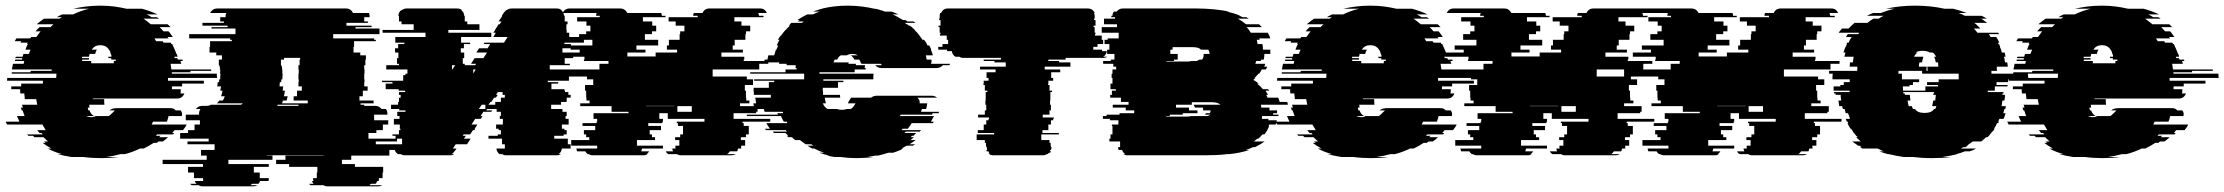

<svg xmlns="http://www.w3.org/2000/svg" viewBox="-41 -550 7878 680"><path d="M554 -274V-264H681V-254H604V-244H568V-234H599V-228Q599 -222 598 -219H612Q605 -201 586 -201H288V-199H328V-196Q328 -192 328 -187.5Q328 -183 329 -179H275Q275 -176 275.5 -173.5Q276 -171 276 -169H270Q270 -165 272 -159H276Q281 -145 292 -139H265Q272 -135 284 -135Q292 -135 297 -139H344Q348 -141 351.5 -145Q355 -149 360 -153L366 -159H347Q356 -167 374 -167H563Q575 -167 581 -159H599Q604 -152 604 -145Q603 -143 603 -139H556Q554 -129 550 -119H501Q498 -114 496 -109H620Q618 -104 614.5 -99Q611 -94 607 -89H577Q573 -83 569 -79H576Q575 -78 574 -77Q573 -76 572 -74H516L511 -69H528Q527 -68 525.5 -67Q524 -66 523 -64H554Q547 -57 536 -49H521Q520 -48 518 -47Q516 -46 514 -44H503Q487 -33 468 -24H455Q443 -18 429.5 -13Q416 -8 401 -4H385Q374 -1 362 1.5Q350 4 336 6H378Q364 8 349 9Q334 10 317 10Q301 10 285 9Q269 8 254 6H212Q199 4 187 1.5Q175 -1 163 -4H179Q152 -11 128 -24H141Q123 -34 110 -44H121Q119 -46 117.5 -47Q116 -48 114 -49H129Q125 -53 121 -56.5Q117 -60 113 -64H81L76 -69H59Q58 -71 57 -72Q56 -73 55 -74H110Q109 -76 106 -79H99Q97 -81 95 -84Q93 -87 91 -89H121Q118 -94 115 -99Q112 -104 109 -109H-16Q-19 -114 -21 -119H28L19 -139H46Q44 -144 42.5 -149Q41 -154 39 -159H36L33 -169H40L37 -179H91Q90 -184 89 -189Q88 -194 87 -199H47L45 -219H31Q31 -223 30.5 -226.5Q30 -230 30 -234H-1V-244H34V-254H111V-264H-16V-266Q-16 -271 -15 -274H158Q158 -278 158.5 -281.5Q159 -285 159 -289H0Q0 -291 0.5 -292Q1 -293 1 -294H67Q67 -297 68 -299H142V-304H1Q2 -309 3 -314Q4 -319 5 -324H43Q43 -328 45 -334H12Q12 -336 12.5 -337Q13 -338 13 -339H37Q37 -341 37.5 -342Q38 -343 38 -344H13L15 -349H39L42 -359H61L67 -374H49Q51 -379 53 -384.5Q55 -390 58 -394H55L57 -399H32Q34 -403 34 -404H11L17 -414H66Q67 -416 70 -419H88Q92 -424 95.5 -429.5Q99 -435 103 -439H85Q88 -443 91.5 -446.5Q95 -450 99 -454H138L148 -464H89Q102 -475 115 -484H170L178 -489H160Q168 -494 179 -499H218Q245 -512 274 -519H218Q240 -524 264 -527Q288 -530 314 -530Q340 -530 363 -527Q386 -524 407 -519H462Q477 -515 490.5 -510Q504 -505 517 -499H478Q483 -497 487.5 -494.5Q492 -492 496 -489H514Q516 -488 518 -487Q520 -486 522 -484H467Q480 -475 493 -464H553L563 -454H524Q528 -450 531.5 -446.5Q535 -443 538 -439H556Q560 -435 563.5 -429.5Q567 -424 571 -419H552Q553 -417 556 -414H506L512 -404H535L538 -399H564Q564 -398 566 -394H569L578 -374L584 -359H585L588 -349H576L578 -344H587L589 -339H605Q605 -338 605.5 -337Q606 -336 606 -334H598L601 -324H563L566 -304H707V-299H633Q633 -298 633.5 -297Q634 -296 634 -294H567Q568 -292 568 -289H727Q727 -285 727 -281.5Q727 -278 728 -274ZM250 -339V-334H282V-326H362V-334H369V-339H353V-344H343Q343 -347 342 -349H354Q354 -353 352 -359H351Q350 -368 345 -374Q335 -390 314 -390Q294 -390 284 -374H302Q298 -368 296 -359H276Q276 -357 275.5 -354.5Q275 -352 274 -349H250Q250 -346 249 -344H274V-339Z M1290 -39H1386V-19H1338V1H1203V16H1170V31H1216V41H1316V61H1314V81H1301V83Q1301 88 1300 91H1295Q1294 96 1289 101H1273Q1269 105 1267 106H1312Q1307 110 1298 110H1119Q1110 110 1105 106H1060Q1056 105 1054 101H1070Q1065 96 1064 91H1069Q1068 88 1068 83V81H1081V61H1083V41H983V31H937V16H970V1H1105V0H904V1H924V16H768V31H911V41H858V61H879V81H911V83Q911 85 910.5 87Q910 89 910 91H880Q879 96 874 101H852Q848 105 846 106H871Q864 110 856 110H677Q668 110 663 106H638Q636 105 632 101H655Q650 96 649 91H679Q678 88 678 83V81H646V61H625V41H678V31H535V16H691V1H671V-19H719V-39H623V-49H698V-59H597V-79H625V-89H648V-109H667V-124H617V-144H664V-148Q664 -157 669 -164H653Q661 -175 675 -175H689Q699 -175 706 -179H812Q815 -180 819 -184H727Q729 -186 731.5 -188.5Q734 -191 735 -194H748Q752 -199 755 -209H742Q744 -214 745 -219Q746 -224 747 -229H739L742 -244H728Q729 -248 729.5 -251.5Q730 -255 730 -259H735Q735 -261 735 -264Q735 -267 736 -269H739Q739 -274 739 -279Q739 -284 740 -289H738Q739 -293 739 -296.5Q739 -300 739 -304H737Q738 -306 738 -309Q738 -312 738 -314H736V-319H734V-339H745V-354H725V-364H701V-384H703V-404H780V-409H774V-414H629V-429H793V-449H708V-454H765V-459H676V-469H752V-474H739V-489H758V-493Q758 -500 761 -504H703Q712 -520 728 -520H1184Q1202 -520 1209 -504H1266Q1268 -498 1268 -493V-489H1249V-474H1262V-469H1186V-459H1275V-454H1218V-449H1303V-429H1139V-414H1284V-409H1290V-404H1213V-384H1211V-364H1235V-354H1255V-339H1253V-319H1249V-304H1250V-289H1249V-269H1250V-259H1249V-244H1261V-229H1244V-209H1232V-194H1282V-184H1236V-179H1249V-175H1288Q1302 -175 1310 -164H1326Q1331 -157 1331 -148V-144H1284V-124H1334V-109H1315V-89H1292V-79H1264V-59H1365V-49H1290ZM961 -194 958 -184H1049V-194H999V-209H1011V-229H1028V-244H1016V-259H1017V-269H1016V-289H1017V-304H1016V-319H1020V-339H1022V-345H965V-339H954V-319H956V-314H958V-304H959V-289H960Q960 -284 959.5 -279Q959 -274 959 -269H956Q955 -267 955 -264Q955 -261 955 -259H950Q950 -255 949.5 -251.5Q949 -248 949 -244H962Q961 -240 961 -236.5Q961 -233 960 -229H968Q967 -224 966.5 -219Q966 -214 964 -209H978Q977 -205 976 -201.5Q975 -198 974 -194ZM942 -179Q942 -176 941 -175H1016V-179Z M2027 -399H1958V-394H1981V-379H1951V-364H1989V-344H1959V-324H1977V-319H1906V-304H1989V-289H1982V-284H1974V-264H1899V-259H1936V-254H1912V-234H1958V-229H1960V-224H1972V-214H1980V-204H1966V-189H1946V-179H1911V-164H1951V-154H1966V-139H1962V-129H1973V-109H1949V-94H1958V-89H1966V-74H1955V-69H1922V-59H1970V-39H1980V-24H1949Q1947 -10 1937 -4H1945Q1940 0 1931 0H1752Q1743 0 1738 -4H1729Q1719 -10 1717 -24H1747V-39H1737V-59H1689V-69H1722V-74H1733V-89H1725V-94H1716V-109H1740V-129H1729V-139H1733V-154H1718V-164H1684L1681 -159H1702L1699 -154H1671L1661 -139H1668L1662 -129H1642L1629 -109H1650L1640 -94H1642L1639 -89H1634L1624 -74H1601L1598 -69H1609L1602 -59H1626L1613 -39H1573L1563 -24H1576L1571 -17Q1565 -8 1558 -4H1568Q1561 0 1552 0H1393Q1384 0 1379 -4H1369Q1358 -10 1356 -24H1343V-39H1383V-59H1360V-69H1349V-74H1372V-89H1377V-94H1375V-109H1354V-129H1374V-139H1366V-154H1395V-159H1373V-164H1344V-179H1369V-189H1372V-204H1378V-214H1372V-224H1394V-229H1371V-234H1325V-254H1349V-259H1312V-264H1387V-284H1395V-289H1402V-304H1327V-319H1372V-324H1365V-344H1370V-364H1358V-379H1369V-394H1391V-399H1359V-419H1466V-434H1314V-444H1424V-464H1381V-474H1372V-494H1370Q1370 -506 1380 -514H1382Q1390 -520 1399 -520H1578Q1589 -520 1595 -514H1593Q1603 -506 1603 -494H1605V-474H1614V-464H1657V-444H1547V-434H1699V-419H1592V-399H1624V-394H1602V-379H1591V-364H1603V-344H1598V-324H1605V-319H1642L1645 -324H1627L1640 -344H1671L1684 -364H1646L1656 -379H1686L1695 -394H1672L1675 -399H1744L1757 -419H1706L1715 -434H1706L1713 -444H1712L1725 -464H1729L1735 -474H1725L1738 -494H1736L1742 -503Q1746 -509 1752 -514H1753Q1761 -520 1772 -520H1931Q1941 -520 1948 -514H1947Q1955 -507 1957 -494H1959V-474H1969V-464H1965V-444H1966V-434H1975V-419H2027ZM1560 -319V-304H1561L1571 -319ZM1635 -290 1644 -304H1635ZM1747 -204V-214H1739V-224H1722L1716 -214H1722L1715 -204H1709L1699 -189H1696L1689 -179H1713V-189H1733V-204ZM1655 -164H1678V-179H1665Z M2687 -119H2589V-114H2593V-104H2611V-74H2601V-64H2583V-54H2598V-34H2584V-24H2573L2570 -14H2544Q2542 -11 2539.5 -8.5Q2537 -6 2534 -4H2565Q2558 0 2550 0H2371Q2362 0 2357 -4H2327Q2320 -7 2317 -14H2343Q2340 -19 2340 -24H2352Q2352 -25 2351.5 -25.5Q2351 -26 2351 -27V-34H2365V-54H2350V-64H2368V-74H2378V-104H2360V-114H2356V-119H2454V-129H2324V-149H2294V-129H2307V-119H2305V-114H2255V-104H2300V-89H2260V-74H2268V-64H2279V-54H2215V-34H2307V-24H2233L2230 -14H2258Q2254 -7 2249 -4H2252Q2247 0 2238 0H2059Q2050 0 2045 -4H2041Q2036 -7 2032 -14H2003L2000 -24H2074V-34H1982V-54H2046V-64H2035V-74H2027V-89H2067V-104H2022V-114H2072V-119H2074V-129H2061V-149H2185V-154H2125V-174H2014V-184H2047V-194H2036V-204H2035V-229H2031V-249H2060V-269H2038V-279H1917V-304H2082V-324H2114V-334H2027V-339H2029V-349H1948V-364H2012V-374H1980V-389H2057V-409H2010V-429H2035V-439H2050V-459H2036V-474H2003V-489H2083V-494H2070Q2070 -498 2072 -504H1952Q1959 -520 1977 -520H2156Q2172 -520 2181 -504H2301Q2303 -498 2303 -494H2316V-489H2236V-474H2269V-459H2283V-439H2268V-429H2243V-409H2290V-389H2213V-374H2245V-364H2181V-350H2281V-364H2357V-374H2321V-389H2328V-409H2366V-429H2368V-439H2383V-459H2352V-474H2327V-489H2430V-494H2414Q2414 -498 2416 -504H2447Q2454 -520 2472 -520H2651Q2668 -520 2675 -504H2644Q2646 -502 2646 -499.5Q2646 -497 2647 -494H2663V-489H2560V-474H2585V-459H2616V-439H2601V-429H2599V-409H2561V-389H2554V-374H2590V-364H2514V-349H2595V-339H2593V-334H2680V-324H2648V-304H2483V-279H2604V-269H2626V-249H2597V-229H2601V-204H2602V-194H2613V-184H2580V-174H2642V-154H2637V-149H2557V-129H2687ZM2247 -175V-174H2347V-175ZM2358 -174V-154H2409V-174Z M3256 -324H3324Q3324 -323 3323 -322Q3322 -321 3321 -319H3298Q3290 -309 3276 -309H3081Q3067 -309 3059 -319H3082L3079 -324H3010L3007 -329Q3006 -333 3002 -339H2985Q2979 -350 2972 -354H2997Q2989 -359 2978 -359Q2966 -359 2958 -354H2937Q2929 -350 2924 -339H2915Q2913 -335 2911 -329H2965Q2964 -327 2964 -324H2991Q2990 -322 2990 -319H3023Q3022 -317 3022 -314Q3022 -311 3021 -309H3025V-304H2986V-294H2861V-289H3053Q3052 -284 3052 -279Q3052 -274 3052 -269H2875V-264H2946V-259H2927V-239H2873Q2873 -235 2873 -231.5Q2873 -228 2874 -224V-214H2934Q2934 -207 2935 -204H2880Q2882 -191 2884 -184H2873Q2879 -170 2890 -164H2923Q2931 -161 2940 -161Q2951 -161 2958 -164H2972Q2981 -169 2989 -184H2962L2965 -191Q2967 -195 2969.5 -198.5Q2972 -202 2974 -204H3044Q3053 -211 3064 -211H3259Q3269 -211 3278 -204H3208Q3218 -196 3216 -184H3243Q3242 -180 3241.5 -175Q3241 -170 3239 -164H3224L3221 -154H3285L3283 -149H3262L3260 -144H3149L3146 -139H3267L3256 -119H3266L3263 -114H3188Q3185 -109 3181.5 -104Q3178 -99 3174 -94H3156Q3155 -93 3154 -92Q3153 -91 3152 -89H3221Q3220 -88 3219 -87Q3218 -86 3217 -84H3167Q3166 -83 3165 -82Q3164 -81 3162 -79H3204L3194 -69H3189L3184 -64H3196L3184 -54H3202Q3197 -50 3191.5 -46.5Q3186 -43 3180 -39H3200L3192 -34H3170L3152 -24H3158Q3142 -15 3122 -9H3105Q3096 -6 3087 -3.5Q3078 -1 3069 1H3060Q3053 2 3046 3.5Q3039 5 3032 6H3052Q3038 8 3023 9Q3008 10 2992 10Q2977 10 2963 9Q2949 8 2935 6H2914Q2907 5 2900.5 3.5Q2894 2 2887 1H2896Q2887 -1 2878 -3.5Q2869 -6 2861 -9H2878Q2859 -15 2843 -24H2836Q2832 -26 2827.5 -28.5Q2823 -31 2819 -34H2840L2832 -39H2812L2792 -54H2775Q2772 -56 2769 -59Q2766 -62 2764 -64H2751L2746 -69H2751L2741 -79H2700Q2697 -82 2696 -84H2746Q2743 -87 2742 -89H2672Q2671 -91 2668 -94H2686Q2682 -99 2679 -104Q2676 -109 2673 -114H2748L2745 -119H2735Q2732 -124 2729.5 -129Q2727 -134 2725 -139H2605L2603 -144H2714L2712 -149H2733L2731 -154H2667L2664 -164H2631Q2630 -169 2629 -174Q2628 -179 2627 -184H2637L2634 -204H2689V-214H2629V-219Q2628 -224 2628 -229Q2628 -234 2628 -239H2682V-259H2701V-264H2630V-269H2807V-289H2616V-294H2741V-304H2780V-309H2776Q2777 -311 2777 -314Q2777 -317 2777 -319H2745V-324H2718Q2718 -327 2719 -329H2665Q2667 -335 2667 -339H2677L2680 -354H2701L2707 -374H2709Q2710 -378 2712 -381.5Q2714 -385 2715 -389H2710Q2712 -394 2714.5 -399.5Q2717 -405 2720 -409H2714Q2716 -413 2718.5 -416.5Q2721 -420 2724 -424H2725Q2729 -429 2733 -434.5Q2737 -440 2741 -444H2742Q2748 -452 2757 -459H2752L2758 -464H2756L2762 -469H2799Q2801 -471 2803 -472Q2805 -473 2806 -474H2784Q2786 -476 2788 -477Q2790 -478 2791 -479H2783Q2801 -491 2818 -499H2838Q2844 -502 2850 -504.5Q2856 -507 2862 -509H2839Q2843 -511 2846.5 -512Q2850 -513 2854 -514H2853Q2858 -516 2862.5 -517Q2867 -518 2871 -519H2868Q2912 -530 2960 -530Q2987 -530 3011 -527Q3035 -524 3056 -519H3059Q3064 -518 3068.5 -517Q3073 -516 3077 -514H3078Q3082 -513 3085.5 -512Q3089 -511 3093 -509H3116Q3131 -504 3141 -499H3120Q3130 -495 3139 -489.5Q3148 -484 3157 -479H3165Q3167 -478 3169 -477Q3171 -476 3172 -474H3194Q3196 -473 3197.5 -472Q3199 -471 3201 -469H3164L3170 -464H3172L3178 -459H3182Q3187 -455 3191 -451.5Q3195 -448 3199 -444H3198Q3203 -439 3207.5 -434Q3212 -429 3216 -424H3215Q3218 -420 3221 -416.5Q3224 -413 3226 -409H3232Q3236 -404 3239 -399Q3242 -394 3244 -389H3250Q3252 -385 3254 -381.5Q3256 -378 3257 -374H3256Q3258 -369 3260 -364Q3262 -359 3263 -354H3238L3241 -339H3258V-329Z M3733 -339H3672V-334H3710V-329H3750V-314H3659V-304H3714V-294H3682V-274H3689V-264H3672V-254H3671V-249H3676V-229H3685V-224H3679V-194H3678V-179H3681V-159H3676V-144H3652V-134H3691V-129H3689V-124H3681V-109H3672V-89H3651V-79H3709V-74H3647V-54H3676V-44H3680V-34H3681V-29H3683V-27Q3683 -25 3682.5 -23Q3682 -21 3681 -19H3679L3677 -14H3682Q3681 -12 3678 -9H3674Q3673 -6 3668 -4H3666Q3661 0 3652 0H3477Q3468 0 3463 -4H3465Q3463 -5 3459 -9H3463Q3462 -11 3461 -12Q3460 -13 3459 -14H3454L3452 -19H3455Q3454 -22 3454 -27V-29H3452V-34H3451V-44H3447V-54H3418V-74H3480V-79H3422V-89H3443V-109H3452V-124H3460V-129H3462V-134H3423V-144H3447V-159H3452V-179H3449V-194H3450V-224H3456V-229H3447V-249H3442V-254H3443V-264H3460V-274H3453V-294H3485V-304H3430V-314H3521V-329H3481V-334H3443V-339H3504V-345H3371Q3362 -345 3357 -349H3343Q3332 -355 3330 -369H3313V-374H3282V-384H3297V-394H3317V-409H3312V-424H3288V-429H3290V-434H3287V-454H3283V-459H3290V-479H3285V-484H3287V-493Q3287 -498 3289 -504H3292Q3299 -520 3316 -520H3811Q3829 -520 3836 -504H3834Q3836 -498 3836 -493V-484H3834V-479H3839V-459H3832V-454H3836V-434H3839V-429H3837V-424H3861V-409H3866V-394H3846V-384H3831V-374H3862V-369H3879Q3877 -355 3866 -349H3880Q3875 -345 3866 -345H3733Z M4468 -149V-144H4487V-139H4429L4428 -129H4452Q4452 -128 4451.5 -127Q4451 -126 4451 -124H4481Q4480 -120 4479 -116.5Q4478 -113 4477 -109H4454Q4454 -108 4452 -104H4454L4452 -99Q4448 -89 4441 -79Q4438 -76 4437 -74H4430Q4427 -70 4423.5 -66.5Q4420 -63 4416 -59H4412L4400 -49H4438Q4431 -44 4422.5 -39Q4414 -34 4404 -29H4397Q4391 -26 4384.5 -23.5Q4378 -21 4371 -19H4384Q4352 -8 4311 -4H4304Q4288 -2 4269 -1Q4250 0 4229 0H3952Q3943 0 3938 -4H3945Q3937 -8 3933 -19H3921Q3920 -21 3919.5 -23Q3919 -25 3919 -27V-29H3926V-49H3888V-59H3892V-74H3899V-104H3897V-109H3920V-124H3890V-129H3865V-139H3878V-144H3924V-149H3976V-159H3946V-169H3900V-179H3956V-189H3929V-204H3891V-214H3897V-229H3911V-234H3892V-254H3899V-274H3896V-289H3899V-304H3912V-314H3902V-324H3866V-334H3893V-339H3906V-359H3880V-374H3888V-394H3871V-409H3882V-414H3921V-434H3861V-454H3915V-464H3869V-484H3908V-489H3895V-494H3899Q3899 -502 3904 -509H3914Q3922 -520 3936 -520H4193Q4228 -520 4258 -517Q4288 -514 4313 -509H4303Q4332 -503 4352 -494H4348Q4351 -493 4354 -492Q4357 -491 4360 -489H4373L4382 -484H4343Q4359 -475 4372 -464H4418L4428 -454H4374Q4382 -446 4389 -434H4449Q4455 -425 4458 -414H4419Q4419 -413 4419.5 -412Q4420 -411 4420 -409H4410L4413 -394H4430Q4431 -390 4431.5 -384.5Q4432 -379 4432 -374H4458V-359H4437Q4437 -354 4436.5 -349Q4436 -344 4435 -339H4426L4424 -334H4408L4405 -324H4440Q4439 -322 4438.5 -319Q4438 -316 4436 -314H4447Q4446 -312 4445 -309Q4444 -306 4442 -304H4428L4419 -289H4416Q4413 -285 4409.5 -281.5Q4406 -278 4402 -274H4406Q4404 -273 4402 -271Q4400 -269 4398 -267Q4409 -261 4417 -254H4411Q4422 -246 4432 -234H4450Q4453 -231 4454 -229H4441L4450 -214H4443Q4445 -212 4446 -209Q4447 -206 4448 -204H4486Q4488 -200 4489 -196.5Q4490 -193 4491 -189H4518Q4520 -183 4520 -179H4425L4426 -169H4455V-159H4482Q4482 -157 4482 -154Q4482 -151 4481 -149ZM4117 -334H4090V-332H4160Q4166 -332 4171 -332.5Q4176 -333 4180 -334H4197Q4201 -335 4207 -339H4216Q4222 -345 4222 -357V-359H4243Q4243 -367 4238 -374H4212Q4206 -383 4182 -383H4112V-374H4104V-359H4130V-339H4117ZM4236 -139Q4240 -140 4246 -144H4227Q4228 -145 4230 -149H4244L4247 -159H4220V-162Q4220 -167 4219 -169H4191Q4190 -173 4186 -179H4281Q4273 -188 4250 -188H4180V-179H4124V-169H4170V-159H4200V-149H4148V-144H4102V-139H4089V-137H4159Q4165 -137 4170 -137.5Q4175 -138 4179 -139Z M5052 -274V-264H5179V-254H5102V-244H5066V-234H5097V-228Q5097 -222 5096 -219H5110Q5103 -201 5084 -201H4786V-199H4826V-196Q4826 -192 4826 -187.5Q4826 -183 4827 -179H4773Q4773 -176 4773.5 -173.5Q4774 -171 4774 -169H4768Q4768 -165 4770 -159H4774Q4779 -145 4790 -139H4763Q4770 -135 4782 -135Q4790 -135 4795 -139H4842Q4846 -141 4849.5 -145Q4853 -149 4858 -153L4864 -159H4845Q4854 -167 4872 -167H5061Q5073 -167 5079 -159H5097Q5102 -152 5102 -145Q5101 -143 5101 -139H5054Q5052 -129 5048 -119H4999Q4996 -114 4994 -109H5118Q5116 -104 5112.5 -99Q5109 -94 5105 -89H5075Q5071 -83 5067 -79H5074Q5073 -78 5072 -77Q5071 -76 5070 -74H5014L5009 -69H5026Q5025 -68 5023.5 -67Q5022 -66 5021 -64H5052Q5045 -57 5034 -49H5019Q5018 -48 5016 -47Q5014 -46 5012 -44H5001Q4985 -33 4966 -24H4953Q4941 -18 4927.5 -13Q4914 -8 4899 -4H4883Q4872 -1 4860 1.5Q4848 4 4834 6H4876Q4862 8 4847 9Q4832 10 4815 10Q4799 10 4783 9Q4767 8 4752 6H4710Q4697 4 4685 1.5Q4673 -1 4661 -4H4677Q4650 -11 4626 -24H4639Q4621 -34 4608 -44H4619Q4617 -46 4615.5 -47Q4614 -48 4612 -49H4627Q4623 -53 4619 -56.5Q4615 -60 4611 -64H4579L4574 -69H4557Q4556 -71 4555 -72Q4554 -73 4553 -74H4608Q4607 -76 4604 -79H4597Q4595 -81 4593 -84Q4591 -87 4589 -89H4619Q4616 -94 4613 -99Q4610 -104 4607 -109H4482Q4479 -114 4477 -119H4526L4517 -139H4544Q4542 -144 4540.5 -149Q4539 -154 4537 -159H4534L4531 -169H4538L4535 -179H4589Q4588 -184 4587 -189Q4586 -194 4585 -199H4545L4543 -219H4529Q4529 -223 4528.5 -226.5Q4528 -230 4528 -234H4497V-244H4532V-254H4609V-264H4482V-266Q4482 -271 4483 -274H4656Q4656 -278 4656.5 -281.5Q4657 -285 4657 -289H4498Q4498 -291 4498.5 -292Q4499 -293 4499 -294H4565Q4565 -297 4566 -299H4640V-304H4499Q4500 -309 4501 -314Q4502 -319 4503 -324H4541Q4541 -328 4543 -334H4510Q4510 -336 4510.5 -337Q4511 -338 4511 -339H4535Q4535 -341 4535.5 -342Q4536 -343 4536 -344H4511L4513 -349H4537L4540 -359H4559L4565 -374H4547Q4549 -379 4551 -384.5Q4553 -390 4556 -394H4553L4555 -399H4530Q4532 -403 4532 -404H4509L4515 -414H4564Q4565 -416 4568 -419H4586Q4590 -424 4593.5 -429.5Q4597 -435 4601 -439H4583Q4586 -443 4589.5 -446.5Q4593 -450 4597 -454H4636L4646 -464H4587Q4600 -475 4613 -484H4668L4676 -489H4658Q4666 -494 4677 -499H4716Q4743 -512 4772 -519H4716Q4738 -524 4762 -527Q4786 -530 4812 -530Q4838 -530 4861 -527Q4884 -524 4905 -519H4960Q4975 -515 4988.5 -510Q5002 -505 5015 -499H4976Q4981 -497 4985.5 -494.5Q4990 -492 4994 -489H5012Q5014 -488 5016 -487Q5018 -486 5020 -484H4965Q4978 -475 4991 -464H5051L5061 -454H5022Q5026 -450 5029.5 -446.5Q5033 -443 5036 -439H5054Q5058 -435 5061.5 -429.5Q5065 -424 5069 -419H5050Q5051 -417 5054 -414H5004L5010 -404H5033L5036 -399H5062Q5062 -398 5064 -394H5067L5076 -374L5082 -359H5083L5086 -349H5074L5076 -344H5085L5087 -339H5103Q5103 -338 5103.5 -337Q5104 -336 5104 -334H5096L5099 -324H5061L5064 -304H5205V-299H5131Q5131 -298 5131.5 -297Q5132 -296 5132 -294H5065Q5066 -292 5066 -289H5225Q5225 -285 5225 -281.5Q5225 -278 5226 -274ZM4748 -339V-334H4780V-326H4860V-334H4867V-339H4851V-344H4841Q4841 -347 4840 -349H4852Q4852 -353 4850 -359H4849Q4848 -368 4843 -374Q4833 -390 4812 -390Q4792 -390 4782 -374H4800Q4796 -368 4794 -359H4774Q4774 -357 4773.5 -354.5Q4773 -352 4772 -349H4748Q4748 -346 4747 -344H4772V-339Z M5818 -119H5720V-114H5724V-104H5742V-74H5732V-64H5714V-54H5729V-34H5715V-24H5704L5701 -14H5675Q5673 -11 5670.5 -8.5Q5668 -6 5665 -4H5696Q5689 0 5681 0H5502Q5493 0 5488 -4H5458Q5451 -7 5448 -14H5474Q5471 -19 5471 -24H5483Q5483 -25 5482.5 -25.5Q5482 -26 5482 -27V-34H5496V-54H5481V-64H5499V-74H5509V-104H5491V-114H5487V-119H5585V-129H5455V-149H5425V-129H5438V-119H5436V-114H5386V-104H5431V-89H5391V-74H5399V-64H5410V-54H5346V-34H5438V-24H5364L5361 -14H5389Q5385 -7 5380 -4H5383Q5378 0 5369 0H5190Q5181 0 5176 -4H5172Q5167 -7 5163 -14H5134L5131 -24H5205V-34H5113V-54H5177V-64H5166V-74H5158V-89H5198V-104H5153V-114H5203V-119H5205V-129H5192V-149H5316V-154H5256V-174H5145V-184H5178V-194H5167V-204H5166V-229H5162V-249H5191V-269H5169V-279H5048V-304H5213V-324H5245V-334H5158V-339H5160V-349H5079V-364H5143V-374H5111V-389H5188V-409H5141V-429H5166V-439H5181V-459H5167V-474H5134V-489H5214V-494H5201Q5201 -498 5203 -504H5083Q5090 -520 5108 -520H5287Q5303 -520 5312 -504H5432Q5434 -498 5434 -494H5447V-489H5367V-474H5400V-459H5414V-439H5399V-429H5374V-409H5421V-389H5344V-374H5376V-364H5312V-350H5412V-364H5488V-374H5452V-389H5459V-409H5497V-429H5499V-439H5514V-459H5483V-474H5458V-489H5561V-494H5545Q5545 -498 5547 -504H5578Q5585 -520 5603 -520H5782Q5799 -520 5806 -504H5775Q5777 -502 5777 -499.5Q5777 -497 5778 -494H5794V-489H5691V-474H5716V-459H5747V-439H5732V-429H5730V-409H5692V-389H5685V-374H5721V-364H5645V-349H5726V-339H5724V-334H5811V-324H5779V-304H5614V-279H5735V-269H5757V-249H5728V-229H5732V-204H5733V-194H5744V-184H5711V-174H5773V-154H5768V-149H5688V-129H5818ZM5378 -175V-174H5478V-175ZM5489 -174V-154H5540V-174Z M6481 -119H6383V-114H6387V-104H6405V-74H6395V-64H6377V-54H6392V-34H6378V-24H6367L6364 -14H6338Q6336 -11 6333.5 -8.5Q6331 -6 6328 -4H6359Q6352 0 6344 0H6165Q6156 0 6151 -4H6121Q6114 -7 6111 -14H6137Q6134 -19 6134 -24H6146Q6146 -25 6145.5 -25.5Q6145 -26 6145 -27V-34H6159V-54H6144V-64H6162V-74H6172V-104H6154V-114H6150V-119H6248V-129H6118V-149H6088V-129H6101V-119H6099V-114H6049V-104H6094V-89H6054V-74H6062V-64H6073V-54H6009V-34H6101V-24H6027L6024 -14H6052Q6048 -7 6043 -4H6046Q6041 0 6032 0H5853Q5844 0 5839 -4H5835Q5830 -7 5826 -14H5797L5794 -24H5868V-34H5776V-54H5840V-64H5829V-74H5821V-89H5861V-104H5816V-114H5866V-119H5868V-129H5855V-149H5979V-154H5919V-174H5808V-184H5841V-194H5830V-204H5829V-229H5825V-249H5854V-269H5832V-279H5711V-304H5876V-324H5908V-334H5821V-339H5823V-349H5742V-364H5806V-374H5774V-389H5851V-409H5804V-429H5829V-439H5844V-459H5830V-474H5797V-489H5877V-494H5864Q5864 -498 5866 -504H5746Q5753 -520 5771 -520H5950Q5966 -520 5975 -504H6095Q6097 -498 6097 -494H6110V-489H6030V-474H6063V-459H6077V-439H6062V-429H6037V-409H6084V-389H6007V-374H6039V-364H5975V-350H6075V-364H6151V-374H6115V-389H6122V-409H6160V-429H6162V-439H6177V-459H6146V-474H6121V-489H6224V-494H6208Q6208 -498 6210 -504H6241Q6248 -520 6266 -520H6445Q6462 -520 6469 -504H6438Q6440 -502 6440 -499.5Q6440 -497 6441 -494H6457V-489H6354V-474H6379V-459H6410V-439H6395V-429H6393V-409H6355V-389H6348V-374H6384V-364H6308V-349H6389V-339H6387V-334H6474V-324H6442V-304H6277V-279H6398V-269H6420V-249H6391V-229H6395V-204H6396V-194H6407V-184H6374V-174H6436V-154H6431V-149H6351V-129H6481ZM6041 -175V-174H6141V-175ZM6152 -174V-154H6203V-174Z M7141 -289Q7142 -284 7142 -279Q7142 -274 7142 -269H7071V-259H7030V-249H7069V-244H7024V-229H6999V-224H7055Q7055 -221 7054 -219H7051V-214H7060V-213Q7060 -209 7059.5 -204Q7059 -199 7058 -194H7051L7048 -174H7063Q7063 -170 7061 -164H7058Q7057 -160 7056 -156.5Q7055 -153 7054 -149H7062Q7061 -144 7059 -139Q7057 -134 7055 -129H7040L7036 -119H7038Q7036 -115 7036 -114H7032Q7028 -104 7021 -94H7023Q7022 -92 7020 -89Q7018 -86 7016 -84H7015L7003 -69Q7002 -68 7001 -67Q7000 -66 6998 -64H6993Q6989 -60 6985 -56.5Q6981 -53 6976 -49H6946L6925 -34H6929Q6927 -33 6925 -32Q6923 -31 6921 -29H6914Q6912 -28 6909 -27Q6906 -26 6904 -24H6958Q6953 -21 6947 -18.5Q6941 -16 6935 -14H6918Q6911 -11 6903 -8.5Q6895 -6 6887 -4H6891Q6879 -1 6866 1.5Q6853 4 6839 6H6870Q6854 8 6837 9Q6820 10 6802 10Q6783 10 6766.5 9Q6750 8 6733 6H6701Q6688 4 6674.5 1.5Q6661 -1 6649 -4H6646Q6638 -6 6630.5 -8.5Q6623 -11 6615 -14H6631Q6626 -16 6620 -18.5Q6614 -21 6609 -24H6555L6546 -29H6553L6544 -34H6540Q6528 -42 6519 -49H6549Q6545 -53 6541 -56.5Q6537 -60 6533 -64H6538Q6537 -66 6536 -67Q6535 -68 6533 -69L6521 -84H6522L6515 -94H6513Q6506 -104 6502 -114H6505Q6503 -118 6503 -119H6500L6496 -129H6511Q6510 -134 6508 -139Q6506 -144 6504 -149H6496Q6495 -153 6494 -156.5Q6493 -160 6492 -164H6486L6483 -174H6473L6470 -194H6480Q6479 -199 6478.5 -204Q6478 -209 6478 -213V-214H6460V-219H6455Q6455 -221 6454.5 -222Q6454 -223 6454 -224H6510Q6510 -227 6509 -229H6453V-244H6477V-249H6489V-259H6510V-269H6449Q6449 -274 6449 -279Q6449 -284 6450 -289H6437V-299H6536Q6537 -302 6537 -307V-314H6510Q6510 -318 6510.5 -321.5Q6511 -325 6511 -329H6521L6524 -349H6491Q6492 -353 6493 -356.5Q6494 -360 6495 -364H6488Q6490 -369 6491.5 -374.5Q6493 -380 6495 -384H6496Q6497 -386 6498 -389Q6499 -392 6500 -394H6499Q6499 -395 6501 -399H6506Q6510 -409 6517 -419H6497L6503 -429H6540Q6541 -431 6544 -434H6471Q6473 -438 6476.5 -441.5Q6480 -445 6483 -449H6506Q6511 -454 6516.5 -459.5Q6522 -465 6527 -469H6573Q6582 -477 6594 -484H6613Q6617 -487 6621.5 -489.5Q6626 -492 6630 -494H6571Q6580 -499 6593 -504H6620Q6643 -513 6668 -519H6638Q6687 -530 6742 -530Q6797 -530 6846 -519H6877Q6902 -513 6924 -504H6896Q6909 -499 6918 -494H6977Q6982 -492 6986.5 -489.5Q6991 -487 6995 -484H6976L6997 -469H6951Q6957 -465 6962.5 -459.5Q6968 -454 6973 -449H6950Q6953 -445 6956.5 -441.5Q6960 -438 6962 -434H7036L7039 -429H7003L7009 -419H7029Q7036 -409 7040 -399H7035Q7037 -395 7037 -394H7039L7043 -384H7042Q7044 -380 7046 -374.5Q7048 -369 7049 -364H7059L7062 -349H7056Q7058 -345 7058.5 -339.5Q7059 -334 7060 -329H7068Q7069 -325 7069 -321.5Q7069 -318 7070 -314H7031V-307Q7031 -302 7032 -299H7012V-289ZM6757 -329Q6756 -325 6755.5 -321.5Q6755 -318 6755 -314H6783Q6782 -311 6782 -308Q6782 -305 6782 -302V-299H6786V-302Q6786 -305 6785.5 -308Q6785 -311 6785 -314H6824Q6824 -318 6823.5 -321.5Q6823 -325 6823 -329H6815Q6814 -335 6812.5 -340Q6811 -345 6809 -349H6816Q6812 -358 6804 -364H6794Q6784 -370 6768 -370Q6752 -370 6743 -364H6750Q6746 -361 6743 -357.5Q6740 -354 6738 -349H6771Q6770 -345 6768.5 -340Q6767 -335 6766 -329ZM6825 -269H6896V-289H6767Q6766 -293 6766 -299H6683Q6683 -293 6682 -289H6695V-269H6756V-259H6734V-249H6722V-244H6698Q6698 -240 6698.5 -236.5Q6699 -233 6699 -229H6778V-244H6823V-249H6784V-259H6825ZM6809 -219V-224H6700V-219H6705V-218Q6705 -217 6705.5 -216Q6706 -215 6706 -214H6723Q6724 -209 6724 -204Q6724 -199 6725 -194H6715Q6717 -181 6719 -174H6730Q6732 -168 6734 -164H6741Q6750 -150 6775 -150Q6800 -150 6809 -164H6813Q6814 -166 6815 -168.5Q6816 -171 6817 -174H6802Q6803 -179 6804 -183.5Q6805 -188 6806 -194H6813Q6814 -199 6814 -204Q6814 -209 6815 -214H6806V-219Z M7643 -274V-264H7770V-254H7693V-244H7657V-234H7688V-228Q7688 -222 7687 -219H7701Q7694 -201 7675 -201H7377V-199H7417V-196Q7417 -192 7417 -187.5Q7417 -183 7418 -179H7364Q7364 -176 7364.5 -173.5Q7365 -171 7365 -169H7359Q7359 -165 7361 -159H7365Q7370 -145 7381 -139H7354Q7361 -135 7373 -135Q7381 -135 7386 -139H7433Q7437 -141 7440.5 -145Q7444 -149 7449 -153L7455 -159H7436Q7445 -167 7463 -167H7652Q7664 -167 7670 -159H7688Q7693 -152 7693 -145Q7692 -143 7692 -139H7645Q7643 -129 7639 -119H7590Q7587 -114 7585 -109H7709Q7707 -104 7703.5 -99Q7700 -94 7696 -89H7666Q7662 -83 7658 -79H7665Q7664 -78 7663 -77Q7662 -76 7661 -74H7605L7600 -69H7617Q7616 -68 7614.5 -67Q7613 -66 7612 -64H7643Q7636 -57 7625 -49H7610Q7609 -48 7607 -47Q7605 -46 7603 -44H7592Q7576 -33 7557 -24H7544Q7532 -18 7518.5 -13Q7505 -8 7490 -4H7474Q7463 -1 7451 1.5Q7439 4 7425 6H7467Q7453 8 7438 9Q7423 10 7406 10Q7390 10 7374 9Q7358 8 7343 6H7301Q7288 4 7276 1.5Q7264 -1 7252 -4H7268Q7241 -11 7217 -24H7230Q7212 -34 7199 -44H7210Q7208 -46 7206.5 -47Q7205 -48 7203 -49H7218Q7214 -53 7210 -56.5Q7206 -60 7202 -64H7170L7165 -69H7148Q7147 -71 7146 -72Q7145 -73 7144 -74H7199Q7198 -76 7195 -79H7188Q7186 -81 7184 -84Q7182 -87 7180 -89H7210Q7207 -94 7204 -99Q7201 -104 7198 -109H7073Q7070 -114 7068 -119H7117L7108 -139H7135Q7133 -144 7131.5 -149Q7130 -154 7128 -159H7125L7122 -169H7129L7126 -179H7180Q7179 -184 7178 -189Q7177 -194 7176 -199H7136L7134 -219H7120Q7120 -223 7119.5 -226.5Q7119 -230 7119 -234H7088V-244H7123V-254H7200V-264H7073V-266Q7073 -271 7074 -274H7247Q7247 -278 7247.5 -281.5Q7248 -285 7248 -289H7089Q7089 -291 7089.5 -292Q7090 -293 7090 -294H7156Q7156 -297 7157 -299H7231V-304H7090Q7091 -309 7092 -314Q7093 -319 7094 -324H7132Q7132 -328 7134 -334H7101Q7101 -336 7101.5 -337Q7102 -338 7102 -339H7126Q7126 -341 7126.5 -342Q7127 -343 7127 -344H7102L7104 -349H7128L7131 -359H7150L7156 -374H7138Q7140 -379 7142 -384.5Q7144 -390 7147 -394H7144L7146 -399H7121Q7123 -403 7123 -404H7100L7106 -414H7155Q7156 -416 7159 -419H7177Q7181 -424 7184.5 -429.5Q7188 -435 7192 -439H7174Q7177 -443 7180.5 -446.5Q7184 -450 7188 -454H7227L7237 -464H7178Q7191 -475 7204 -484H7259L7267 -489H7249Q7257 -494 7268 -499H7307Q7334 -512 7363 -519H7307Q7329 -524 7353 -527Q7377 -530 7403 -530Q7429 -530 7452 -527Q7475 -524 7496 -519H7551Q7566 -515 7579.5 -510Q7593 -505 7606 -499H7567Q7572 -497 7576.5 -494.5Q7581 -492 7585 -489H7603Q7605 -488 7607 -487Q7609 -486 7611 -484H7556Q7569 -475 7582 -464H7642L7652 -454H7613Q7617 -450 7620.5 -446.5Q7624 -443 7627 -439H7645Q7649 -435 7652.5 -429.5Q7656 -424 7660 -419H7641Q7642 -417 7645 -414H7595L7601 -404H7624L7627 -399H7653Q7653 -398 7655 -394H7658L7667 -374L7673 -359H7674L7677 -349H7665L7667 -344H7676L7678 -339H7694Q7694 -338 7694.5 -337Q7695 -336 7695 -334H7687L7690 -324H7652L7655 -304H7796V-299H7722Q7722 -298 7722.5 -297Q7723 -296 7723 -294H7656Q7657 -292 7657 -289H7816Q7816 -285 7816 -281.5Q7816 -278 7817 -274ZM7339 -339V-334H7371V-326H7451V-334H7458V-339H7442V-344H7432Q7432 -347 7431 -349H7443Q7443 -353 7441 -359H7440Q7439 -368 7434 -374Q7424 -390 7403 -390Q7383 -390 7373 -374H7391Q7387 -368 7385 -359H7365Q7365 -357 7364.5 -354.5Q7364 -352 7363 -349H7339Q7339 -346 7338 -344H7363V-339Z"/></svg>

Font: Rubik Glitch
Style: Regular
Weight: 400
Designer: Hubert and Fischer, NaN
Foundry: Hubert and Fischer, NaN
Version: Version 2.200